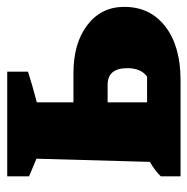

<svg xmlns="http://www.w3.org/2000/svg" viewBox="-14 -518 532 545"><g transform="rotate(-90 252.5 -246.0)"><path d="M24 0V-56Q40 -73 65 -87L74 -409L24 -430V-492H321V-433Q302 -427 281.5 -421Q261 -415 234 -408V-304H317Q402 -304 453.5 -264.5Q505 -225 505 -160Q505 -86 449 -43Q393 0 297 0ZM234 -95H307Q331 -112 331 -151Q331 -207 284 -207H234Z"/></g></svg>

Font: Piazzolla ExtraBold
Style: Regular
Weight: 800
Designer: Juan Pablo del Peral
Foundry: Huerta Tipografica
Version: Version 1.330